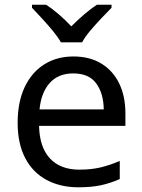

<svg xmlns="http://www.w3.org/2000/svg" viewBox="-20 -786 604 816"><path d="M292 -546Q361 -546 410.5 -516Q460 -486 486.5 -431.5Q513 -377 513 -304V-251H146Q148 -160 192.5 -112.5Q237 -65 317 -65Q368 -65 407.5 -74.5Q447 -84 489 -102V-25Q448 -7 408 1.5Q368 10 313 10Q237 10 178.5 -21Q120 -52 87.5 -113.5Q55 -175 55 -264Q55 -352 84.5 -415Q114 -478 167.5 -512Q221 -546 292 -546ZM291 -474Q228 -474 191.5 -433.5Q155 -393 148 -321H421Q420 -389 389 -431.5Q358 -474 291 -474ZM239 -606Q226 -629 204 -655.5Q182 -682 158 -708Q134 -734 116 -753V-766H176Q202 -749 230 -725Q258 -701 283 -674Q310 -701 338 -725Q366 -749 392 -766H454V-753Q435 -734 410.5 -708Q386 -682 363.5 -655.5Q341 -629 329 -606Z"/></svg>

Font: Noto Sans Old Italic
Style: Regular
Weight: 400
Designer: Monotype Design Team
Foundry: Monotype Imaging Inc.
Version: Version 2.003; ttfautohint (v1.8.4.7-5d5b)